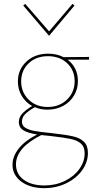

<svg xmlns="http://www.w3.org/2000/svg" viewBox="-20 -689 509 998"><path d="M443 -379H331Q357 -360 371 -331.5Q385 -303 385 -268Q385 -226 364.5 -192Q344 -158 308 -138.5Q272 -119 227 -119Q190 -119 161 -132Q125 -111 109.5 -94.5Q94 -78 94 -57Q94 -36 111.5 -25Q129 -14 158.5 -8.5Q188 -3 248 3Q321 11 358.5 19.5Q396 28 416.5 48Q437 68 437 106Q437 154 407 196Q377 238 324.5 263.5Q272 289 209 289Q138 289 91.5 255.5Q45 222 45 167Q45 124 77.5 83Q110 42 173 10Q126 3 102 -11.5Q78 -26 78 -55Q78 -78 94.5 -97Q111 -116 147 -138Q113 -157 93 -190.5Q73 -224 73 -265Q73 -328 117.5 -369Q162 -410 230 -410Q276 -410 310 -392L443 -393ZM229 -397Q168 -397 129 -360Q90 -323 90 -266Q90 -209 129 -171Q168 -133 228 -133Q289 -133 328.5 -171.5Q368 -210 368 -267Q368 -324 329 -360.5Q290 -397 229 -397ZM243 18Q208 14 195 13Q63 79 63 165Q63 216 103.5 245.5Q144 275 211 275Q269 275 317 251.5Q365 228 392.5 189.5Q420 151 420 108Q420 75 401.5 58Q383 41 348.5 33.5Q314 26 243 18ZM101 -660 111 -669 235 -526 357 -669 367 -660 235 -503Z"/></svg>

Font: Ysabeau Thin
Style: Regular
Weight: 200
Designer: Christian Thalmann (Catharsis Fonts)
Version: Version 0.003